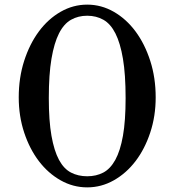

<svg xmlns="http://www.w3.org/2000/svg" viewBox="-20 -800 754 830"><path d="M357 -780Q418 -780 472 -749Q526 -718 566 -664Q606 -610 629.5 -537Q653 -464 653 -379Q653 -298 629.5 -227Q606 -156 566 -103.5Q526 -51 472 -20.5Q418 10 357 10Q296 10 242 -20.5Q188 -51 148 -103.5Q108 -156 84.5 -227Q61 -298 61 -379Q61 -464 84.5 -537Q108 -610 148 -664Q188 -718 242 -749Q296 -780 357 -780ZM357 -38Q396 -38 426.5 -54Q457 -70 478.5 -109Q500 -148 511.5 -213Q523 -278 523 -376Q523 -478 511.5 -546Q500 -614 479 -655.5Q458 -697 427 -714.5Q396 -732 357 -732Q318 -732 287 -714.5Q256 -697 235 -655.5Q214 -614 202.5 -546Q191 -478 191 -376Q191 -278 202.5 -213Q214 -148 235 -109Q256 -70 287 -54Q318 -38 357 -38Z"/></svg>

Font: Libre Baskerville
Style: Regular
Weight: 400
Designer: Pablo Impallari, Rodrigo Fuenzalida
Foundry: Pablo Impallari, Rodrigo Fuenzalida
Version: Version 1.000; ttfautohint (v0.93) -l 8 -r 50 -G 200 -x 14 -